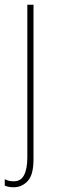

<svg xmlns="http://www.w3.org/2000/svg" viewBox="-36 -640 242 808"><path d="M22 148Q9 148 -0.5 146Q-10 144 -16 141V114Q0 123 22 123Q52 123 65.5 96.5Q79 70 79 22V-620H105V30Q105 96 80.5 122Q56 148 22 148Z"/></svg>

Font: Noto Sans Kannada UI Condensed Thin
Style: Regular
Weight: 100
Width: 3
Designer: Jelle Bosma - Monotype Design Team
Foundry: Monotype Imaging Inc.
Version: Version 2.005; ttfautohint (v1.8.4.7-5d5b)